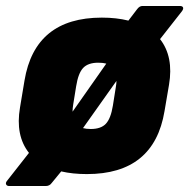

<svg xmlns="http://www.w3.org/2000/svg" viewBox="-33 -571 634 643"><path d="M-2 52Q-10 52 -12.5 46.5Q-15 41 -9 34L64 -59Q18 -117 34 -211L49 -301Q84 -512 308 -512Q357 -512 397 -502L426 -540Q434 -551 444 -551H569Q578 -551 580 -546Q582 -541 576 -533L503 -440Q549 -381 533 -287L518 -199Q483 12 258 12Q210 12 172 3L140 42Q133 52 120 52ZM212 -220Q210 -208 210 -197L323 -358Q312 -361 296 -361Q262 -361 245.5 -343.5Q229 -326 222 -282ZM271 -139Q305 -139 321.5 -156.5Q338 -174 345 -217L355 -280Q357 -291 357 -300L245 -142Q256 -139 271 -139Z"/></svg>

Font: Sofia Sans ExtraBlack
Style: Italic
Weight: 1000
Italic angle: -9°
Designer: Botio Nikoltchev, Ani Petrova
Foundry: lettersoup
Version: Version 4.100; ttfautohint (v1.8.4.7-5d5b)